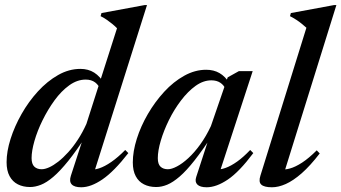

<svg xmlns="http://www.w3.org/2000/svg" viewBox="-20 -742 1372 772"><path d="M385.5 -377Q378 -399 362.8 -410.5Q347.5 -422 324.5 -422Q290.5 -422 258.5 -399Q226.5 -376 199.2 -338.5Q172 -301 151 -258.2Q130 -215.5 118.5 -175.2Q107 -135 107 -106.5Q107 -82.5 118 -72Q129 -61.5 147.5 -61.5Q160.5 -61.5 177.8 -69.2Q195 -77 214.5 -92.2Q234 -107.5 254.2 -129.8Q274.5 -152 293.2 -180.8Q312 -209.5 327.5 -244L450.5 -628.5Q441.5 -637.5 431.5 -645.8Q421.5 -654 410 -662Q398.5 -670 384.5 -677L388 -689.5L561 -721.5H571L355 -38L339.5 -60.5Q356.5 -58 378.8 -65.2Q401 -72.5 427.5 -90.8Q454 -109 483.5 -139L496 -126.5Q438.5 -52.5 392 -20.8Q345.5 11 306.5 11Q279 11 268.2 -0.8Q257.5 -12.5 265 -35.5L319 -201H329.5Q288 -136.5 254.5 -95Q221 -53.5 194.2 -30.8Q167.5 -8 144.5 1Q121.5 10 101 10Q73 10 51.8 -0.8Q30.5 -11.5 18.5 -33.8Q6.5 -56 6.5 -90Q6.5 -133 22.5 -183.5Q38.5 -234 66.8 -283.8Q95 -333.5 132.5 -374.5Q170 -415.5 213.5 -440.2Q257 -465 303.5 -465Q335 -465 358.8 -450Q382.5 -435 401 -403.5Z M769 -30.5 824.5 -201H835.5Q794.5 -138 762 -96.8Q729.5 -55.5 702.5 -32.2Q675.5 -9 652.8 0.5Q630 10 608 10Q580 10 558.8 -0.8Q537.5 -11.5 525.8 -33.5Q514 -55.5 514 -89Q514 -133 530 -183.8Q546 -234.5 574.5 -283.5Q603 -332.5 640.2 -373Q677.5 -413.5 720.8 -437.5Q764 -461.5 809 -461.5Q839.5 -461.5 862.5 -448.2Q885.5 -435 903.5 -406.5L887.5 -382.5Q880.5 -399.5 866 -409.2Q851.5 -419 830 -419Q797.5 -419 766.5 -396.8Q735.5 -374.5 707.8 -338Q680 -301.5 659.2 -259.2Q638.5 -217 626.5 -176.5Q614.5 -136 614.5 -106Q614.5 -82 625.5 -71.8Q636.5 -61.5 655 -61.5Q670 -61.5 691.5 -72.8Q713 -84 737.2 -106.2Q761.5 -128.5 785 -161Q808.5 -193.5 828 -235L895.5 -431L940.5 -456H996L860 -39.5L848 -61Q865 -59 886.8 -66.8Q908.5 -74.5 933.8 -92.5Q959 -110.5 986 -139L998.5 -126.5Q942 -51 896 -20Q850 11 811 11Q784.5 11 773.5 0Q762.5 -11 769 -30.5Z M1212 -630.5Q1203 -638.5 1193.2 -646.5Q1183.5 -654.5 1172 -662Q1160.5 -669.5 1146 -677L1149.5 -689.5L1322.5 -721.5H1332.5L1120.5 -41L1106.5 -61Q1123.5 -58.5 1145.5 -64.5Q1167.5 -70.5 1194.8 -88.2Q1222 -106 1253.5 -137.5L1265.5 -125Q1227 -75 1193 -45.2Q1159 -15.5 1129.2 -2.2Q1099.5 11 1073.5 11Q1042 11 1030.5 0.2Q1019 -10.5 1027 -35.5Z"/></svg>

Font: Newsreader 36pt Medium
Style: Italic
Weight: 500
Italic angle: -17°
Designer: Hugues Gentile
Foundry: Production Type
Version: Version 1.003